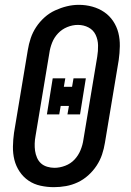

<svg xmlns="http://www.w3.org/2000/svg" viewBox="-20 -766 540 794"><path d="M203 8Q175 8 147.5 2Q120 -4 98 -19Q76 -34 61 -56.5Q46 -79 39.5 -105Q33 -131 33.5 -160Q34 -189 38 -217L95 -559Q99 -584 107 -608Q115 -632 129.5 -654Q144 -676 164 -694Q184 -712 208 -723Q232 -734 256.5 -740Q281 -746 306 -746Q335 -746 362 -738.5Q389 -731 411 -716Q433 -701 448 -678.5Q463 -656 469.5 -630Q476 -604 475.5 -575Q475 -546 471 -518L414 -176Q410 -151 402 -127Q394 -103 379.5 -81Q365 -59 345 -41Q325 -23 301.5 -12Q278 -1 253 3.5Q228 8 203 8ZM205 -72Q227 -72 249.5 -80.5Q272 -89 288 -106Q304 -123 313 -145Q322 -167 325 -189L382 -531Q386 -555 385.5 -578.5Q385 -602 375.5 -622Q366 -642 346 -652.5Q326 -663 302 -663Q280 -663 258 -654Q236 -645 220 -628Q204 -611 195.5 -589.5Q187 -568 184 -546L127 -204Q124 -188 123.5 -172.5Q123 -157 125 -142.5Q127 -128 133 -114Q139 -100 149.5 -90.5Q160 -81 175 -76.5Q190 -72 205 -72ZM174 -293 198 -442H250L244 -407H278L284 -442H335L311 -293H259L265 -328H231L225 -293Z"/></svg>

Font: Iosevka Slab Medium Oblique
Style: Regular
Weight: 500
Italic angle: -9°
Monospace: yes
Designer: Belleve Invis
Foundry: Belleve Invis
Version: Version 11.1.1; ttfautohint (v1.8.3)